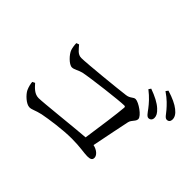

<svg xmlns="http://www.w3.org/2000/svg" viewBox="-142 -1069 1285 1285"><g transform="rotate(45 500.0 -426.5)"><path d="M807 -615C825 -591 838 -570 853 -570C870 -570 881 -582 881 -600C881 -619 872 -636 848 -658C821 -683 780 -704 727 -723L716 -707C760 -673 787 -641 807 -615ZM899 -695C920 -671 930 -649 948 -649C964 -649 974 -660 974 -678C974 -699 963 -719 936 -740C911 -760 871 -779 818 -795L806 -779C855 -745 877 -720 899 -695ZM132 -192C132 -178 139 -149 148 -130C162 -101 208 -58 239 -58C263 -58 280 -72 330 -83C386 -94 501 -111 589 -111C666 -111 712 -100 744 -100C774 -100 786 -108 786 -127C786 -150 759 -175 721 -183C743 -291 765 -406 776 -454C783 -483 810 -494 810 -518C810 -547 732 -600 703 -600C682 -600 674 -577 637 -573C577 -565 302 -537 251 -537C216 -537 199 -566 176 -591L157 -584C157 -567 161 -541 166 -527C176 -498 222 -448 251 -448C272 -448 296 -466 325 -473C392 -487 635 -516 679 -516C687 -516 690 -512 689 -504C685 -448 664 -298 647 -182C532 -173 280 -145 239 -145C200 -145 174 -174 150 -201Z"/></g></svg>

Font: Noto Serif KR Medium
Style: Regular
Weight: 500
Designer: Ryoko NISHIZUKA 西塚涼子 (kana & ideographs); Frank Grießhammer (Latin, Greek & Cyrillic); Wenlong ZHANG 张文龙 (bopomofo); San
Foundry: Adobe
Version: Version 2.001;hotconv 1.1.0;makeotfexe 2.6.0